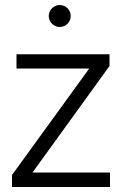

<svg xmlns="http://www.w3.org/2000/svg" viewBox="-20 -748 482 768"><path d="M28 0H420V-58H110L418 -484V-531H46V-474H337L28 -48ZM175 -684C175 -660 195 -640 219 -640C243 -640 263 -660 263 -684C263 -708 243 -728 219 -728C195 -728 175 -708 175 -684Z"/></svg>

Font: Mluvka Light
Style: Regular
Weight: 300
Designer: Modified by Jiří Krblich, Original typeface by Gumpita Rahayu
Foundry: Gumpita Rahayu & Jiří Krblich
Version: Version 2.000;Glyphs 3.1.1 (3134)